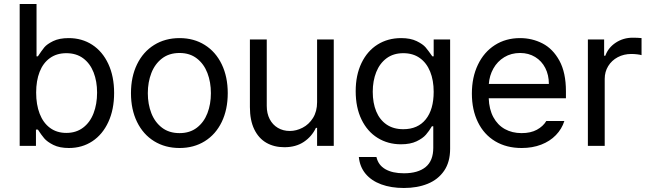

<svg xmlns="http://www.w3.org/2000/svg" viewBox="-20 -727 3232 957"><path d="M78.1 -707H162.1V-446.3H168.9Q188 -475.1 200.9 -491Q213.9 -506.8 244.6 -522Q275.4 -537.1 322.3 -537.1Q388.7 -537.1 439.9 -503.7Q491.2 -470.2 520 -408.2Q548.8 -346.2 548.8 -263.7Q548.8 -181.2 520 -118.9Q491.2 -56.6 440.2 -22.9Q389.2 10.7 323.2 10.7Q276.9 10.7 246.1 -4.6Q215.3 -20 200.4 -37.6Q185.5 -55.2 168.9 -81.1H159.2V0H78.1ZM310.5 -64.5Q359.4 -64.5 394 -90.6Q428.7 -116.7 446.3 -162.4Q463.9 -208 463.9 -265.6Q463.9 -321.8 446.5 -366.2Q429.2 -410.6 394.8 -436.3Q360.4 -461.9 310.5 -461.9Q262.7 -461.9 228.8 -437.5Q194.8 -413.1 177.5 -368.9Q160.2 -324.7 160.2 -265.6Q160.2 -205.6 177.7 -160.2Q195.3 -114.7 229.2 -89.6Q263.2 -64.5 310.5 -64.5Z M632.8 -262.7Q632.8 -344.2 663.1 -406.5Q693.4 -468.8 748.3 -502.9Q803.2 -537.1 875 -537.1Q946.3 -537.1 1000.7 -502.9Q1055.2 -468.8 1085.2 -406.5Q1115.2 -344.2 1115.2 -262.7Q1115.2 -181.2 1085.2 -119.1Q1055.2 -57.1 1000.7 -23.2Q946.3 10.7 875 10.7Q803.2 10.7 748.3 -23.2Q693.4 -57.1 663.1 -119.1Q632.8 -181.2 632.8 -262.7ZM1031.2 -262.7Q1031.2 -317.4 1013.9 -362.8Q996.6 -408.2 961.4 -435.5Q926.3 -462.9 875 -462.9Q822.8 -462.9 787.4 -435.5Q752 -408.2 734.4 -362.8Q716.8 -317.4 716.8 -262.7Q716.8 -208 734.4 -162.8Q752 -117.7 787.4 -90.6Q822.8 -63.5 875 -63.5Q926.3 -63.5 961.4 -90.6Q996.6 -117.7 1013.9 -162.8Q1031.2 -208 1031.2 -262.7Z M1560.5 -530.3H1643.6V0H1560.5V-89.8H1554.7Q1534.2 -46.4 1494.4 -19.8Q1454.6 6.8 1397.5 6.8Q1346.2 6.8 1307.6 -15.4Q1269 -37.6 1247.3 -82.5Q1225.6 -127.4 1225.6 -193.4V-530.3H1309.6V-199.2Q1309.6 -161.6 1324.2 -133.3Q1338.9 -105 1365 -89.6Q1391.1 -74.2 1424.8 -74.2Q1456.5 -74.2 1488 -90.3Q1519.5 -106.4 1540 -138.9Q1560.5 -171.4 1560.5 -217.8Z M1768.6 55.7H1856.4Q1865.2 95.7 1900.6 116.2Q1936 136.7 1993.2 136.7Q2063.5 136.7 2101.6 105.5Q2139.6 74.2 2139.6 9.8V-97.7H2132.8Q2118.7 -73.7 2103 -55.7Q2087.4 -37.6 2056.4 -22.7Q2025.4 -7.8 1978.5 -7.8Q1913.6 -7.8 1862.3 -39.6Q1811 -71.3 1782 -131.1Q1752.9 -190.9 1752.9 -272.5Q1752.9 -352.5 1781.7 -412.6Q1810.5 -472.7 1861.8 -504.9Q1913.1 -537.1 1979.5 -537.1Q2025.9 -537.1 2056.9 -522Q2087.9 -506.8 2101.3 -491Q2114.7 -475.1 2134.8 -446.3H2141.6V-530.3H2223.6V14.6Q2223.6 80.6 2193.6 124.3Q2163.6 168 2111.8 189Q2060.1 210 1993.2 210Q1929.2 210 1880.1 191.9Q1831.1 173.8 1802.2 139.2Q1773.4 104.5 1768.6 55.7ZM2141.6 -269.5Q2141.6 -326.7 2124 -370.1Q2106.4 -413.6 2072.5 -437.7Q2038.6 -461.9 1990.2 -461.9Q1940.9 -461.9 1906.7 -436.5Q1872.6 -411.1 1855.2 -367.4Q1837.9 -323.7 1837.9 -269.5Q1837.9 -213.9 1855.2 -171.9Q1872.6 -129.9 1906.7 -106.4Q1940.9 -83 1990.2 -83Q2062.5 -83 2102.1 -132.1Q2141.6 -181.2 2141.6 -269.5Z M2332 -260.7Q2332 -341.8 2362.1 -404.5Q2392.1 -467.3 2446.5 -502.2Q2501 -537.1 2572.3 -537.1Q2632.3 -537.1 2684.1 -510.5Q2735.8 -483.9 2768.3 -424.6Q2800.8 -365.2 2800.8 -272.5V-237.3H2416Q2418 -182.1 2439 -143.1Q2460 -104 2496.3 -83.7Q2532.7 -63.5 2580.1 -63.5Q2625 -63.5 2656 -80.3Q2687 -97.2 2703.1 -124H2793Q2780.3 -84 2750.7 -53.5Q2721.2 -22.9 2677.5 -6.1Q2633.8 10.7 2580.1 10.7Q2504.4 10.7 2448.2 -22.9Q2392.1 -56.6 2362.1 -118.2Q2332 -179.7 2332 -260.7ZM2715.8 -308.6Q2715.8 -353 2698 -387.9Q2680.2 -422.9 2647.5 -442.9Q2614.7 -462.9 2572.3 -462.9Q2527.8 -462.9 2493.4 -441.9Q2459 -420.9 2439.2 -385.5Q2419.4 -350.1 2416.5 -308.6Z M2910.2 -530.3H2991.2V-449.2H2997.1Q3011.7 -489.7 3049.3 -514.4Q3086.9 -539.1 3133.8 -539.1Q3158.2 -539.1 3177.7 -537.1V-452.1Q3172.4 -454.1 3157 -456.1Q3141.6 -458 3127 -458Q3089.4 -458 3059.1 -441.9Q3028.8 -425.8 3011.5 -397.5Q2994.1 -369.1 2994.1 -334V0H2910.2Z"/></svg>

Font: Pretendard Std
Style: Regular
Weight: 400
Designer: Base glyphs from Inter by Rasmus Andersson; Hangeul glyphs from Noto Sans CJK(Source Han Sans) by Jang Soo-young and Kan
Foundry: Kil Hyung-jin
Version: Version 1.309